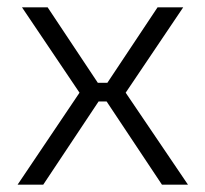

<svg xmlns="http://www.w3.org/2000/svg" viewBox="-20 -504 560 524"><path d="M271 -227 422 0H493L323 -251L480 -484H410L273 -278H247L110 -484H40L197 -251L28 0H98L249 -227Z"/></svg>

Font: SnT
Style: Regular
Weight: 300
Designer: Natanael Gama
Version: Version 1.001;PS 001.001;hotconv 1.0.70;makeotf.lib2.5.58329